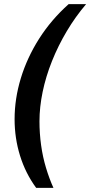

<svg xmlns="http://www.w3.org/2000/svg" viewBox="-20 -756 439 934"><path d="M156 158Q104 87 77.5 1.5Q51 -84 51 -176Q51 -276 81.5 -376Q112 -476 170.5 -568Q229 -660 314 -736H399Q347 -675 305 -604.5Q263 -534 233 -459Q203 -384 187.5 -309.5Q172 -235 172 -166Q172 -107 180 -49.5Q188 8 204 61Q220 114 240 158Z"/></svg>

Font: Archivo ExtraCondensed
Style: Bold Italic
Weight: 700
Width: 2
Italic angle: -10°
Designer: Hector Gatti
Foundry: Omnibus-Type
Version: Version 2.001